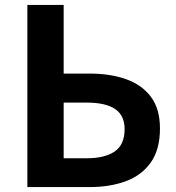

<svg xmlns="http://www.w3.org/2000/svg" viewBox="-20 -761 715 781"><path d="M91.3 0V-740.8H239V-461.7H345.3Q428 -461.7 492.5 -439Q557 -416.3 593.9 -367.1Q630.7 -318 630.7 -238.5Q630.7 -152.4 593.2 -99.8Q555.6 -47.2 491.1 -23.6Q426.6 0 344.1 0ZM239 -117.2H332.4Q406.4 -117.2 446.6 -144.9Q486.9 -172.6 486.9 -235.7Q486.9 -291.1 448.4 -317.4Q409.9 -343.7 331.5 -343.7H239Z"/></svg>

Font: Noto Sans TC
Style: Regular
Weight: 100
Designer: Ryoko NISHIZUKA 西塚涼子 (kana, bopomofo & ideographs); Paul D. Hunt (Latin, Greek & Cyrillic); Sandoll Communications 산돌커뮤니
Foundry: Adobe
Version: Version 2.004;hotconv 1.0.118;makeotfexe 2.5.65603